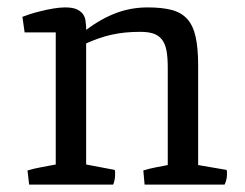

<svg xmlns="http://www.w3.org/2000/svg" viewBox="-20 -498 660 518"><path d="M54.2 -38.1Q72.3 -43.5 92.5 -47.1Q112.8 -50.8 130.4 -54.2V-410.6H46.4L40.5 -452.6Q46.4 -455.1 59.8 -459.5Q73.2 -463.9 90.1 -468Q106.9 -472.2 124.3 -475.1Q141.6 -478 155.8 -478Q176.3 -478 187.5 -472.7Q198.7 -467.3 204.1 -459.5Q209.5 -451.7 210.7 -442.4Q211.9 -433.1 212.4 -425.8V-417.5Q253.9 -448.2 293.9 -463.1Q334 -478 378.4 -478Q417 -478 443.1 -471.2Q469.2 -464.4 485.1 -446.8Q501 -429.2 507.8 -398.7Q514.6 -368.2 514.6 -320.8V-52.7L591.3 -39.6Q592.3 -36.6 592.3 -32.7Q592.3 -28.8 592.3 -25.4Q592.3 -18.6 590.1 -11Q587.9 -3.4 585.9 0H370.1L366.7 -38.1Q384.3 -43.5 399.9 -46.4Q415.5 -49.3 432.6 -52.7V-315.9Q432.6 -343.8 429 -362.3Q425.3 -380.9 416.5 -391.8Q407.7 -402.8 393.6 -407.5Q379.4 -412.1 358.9 -412.1Q336.9 -412.1 317.6 -410.2Q298.3 -408.2 280.8 -404.3Q263.2 -400.4 246.6 -394.5Q230 -388.7 212.4 -380.9V-54.2L289.6 -39.6Q290.5 -36.6 290.5 -32.7Q290.5 -28.8 290.5 -25.4Q290.5 -18.6 288.8 -11Q287.1 -3.4 285.2 0H58.6Z"/></svg>

Font: Fjord
Style: One
Weight: 400
Designer: Viktoriya Grabowska
Foundry: Viktoriya Grabowska
Version: Version 1.002